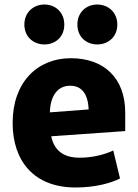

<svg xmlns="http://www.w3.org/2000/svg" viewBox="-20 -810 610 851"><path d="M265 -701C265 -646 225 -613 177 -613C129 -613 88 -646 88 -701C88 -756 129 -790 177 -790C225 -790 265 -756 265 -701ZM500 -701C500 -646 459 -613 411 -613C363 -613 323 -646 323 -701C323 -756 363 -790 411 -790C459 -790 500 -756 500 -701ZM535 -229 207 -206C220 -144 260 -111 333 -111C393 -111 446 -126 482 -143L512 -19C471 2 401 21 315 21C129 21 36 -98 36 -265C36 -446 146 -552 294 -552C441 -552 535 -464 535 -311ZM373 -325C370 -394 342 -430 291 -430C236 -430 203 -386 201 -312Z"/></svg>

Font: Repo ExtraBold
Style: Bold
Weight: 700
Designer: Stefan Peev
Foundry: Context Ltd
Version: Version 1.502